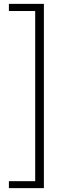

<svg xmlns="http://www.w3.org/2000/svg" viewBox="-20 -805 355 993"><path d="M26 168V132H162V-748H26V-785H207V168Z"/></svg>

Font: Noto Sans TC Thin Light
Style: Regular
Weight: 300
Version: Version 2.004-H2;hotconv 1.0.118;makeotfexe 2.5.65603